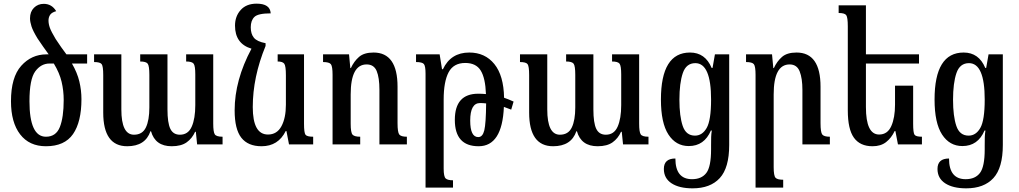

<svg xmlns="http://www.w3.org/2000/svg" viewBox="-20 -789 5565 1049"><path d="M425 -247Q425 -296 413.5 -344Q402 -392 373 -442H456V-492H343Q329 -510 314.5 -531Q300 -552 284 -576Q260 -616 252.5 -637Q245 -658 245 -677Q245 -694 253.5 -707.5Q262 -721 287 -728Q263 -768 219 -768Q187 -768 165.5 -746.5Q144 -725 144 -689Q144 -670 152 -645Q160 -620 185 -579Q201 -555 216.5 -533Q232 -511 246 -492H234Q152 -492 96 -429.5Q40 -367 40 -236Q40 -120 90 -55Q140 10 231 10Q333 10 379 -56.5Q425 -123 425 -247ZM231 -42Q141 -42 141 -236Q141 -356 172.5 -399Q204 -442 251 -442H274Q305 -391 316.5 -342.5Q328 -294 328 -243Q328 -148 307 -95Q286 -42 231 -42Z M997 -492V-453Q1029 -453 1038 -441Q1047 -429 1047 -382V-215Q1047 -141 1027.5 -97Q1008 -53 963 -53Q926 -53 910.5 -85.5Q895 -118 895 -191V-492H746V-453Q778 -453 787 -441Q796 -429 796 -380V-202Q796 -132 777 -92.5Q758 -53 712 -53Q643 -53 643 -191V-492H494V-450Q527 -450 535.5 -438.5Q544 -427 544 -379V-174Q544 10 675 10Q774 10 802 -72H805Q828 10 918 10Q970 10 1000 -11.5Q1030 -33 1046 -69H1050L1057 0H1196V-42Q1162 -42 1153.5 -55Q1145 -68 1145 -114V-492Z M1541 -73H1545L1559 0H1691V-42Q1657 -42 1649 -53Q1641 -64 1641 -113V-492H1497V-453Q1524 -453 1533 -441Q1542 -429 1542 -378V-217Q1542 -144 1517.5 -99Q1493 -54 1444 -54Q1361 -54 1361 -204Q1361 -368 1431 -538V-553Q1384 -562 1367 -583Q1350 -604 1350 -640Q1350 -677 1370 -696.5Q1390 -716 1459 -716Q1456 -769 1382 -769Q1326 -769 1295 -734.5Q1264 -700 1264 -649Q1264 -550 1354 -523Q1262 -351 1262 -186Q1262 -83 1298.5 -36.5Q1335 10 1409 10Q1500 10 1541 -73Z M2203 -42Q2171 -42 2161.5 -54Q2152 -66 2152 -116V-315Q2152 -502 2021 -502Q1969 -502 1941.5 -478Q1914 -454 1897 -417H1894L1887 -492H1745V-450Q1779 -450 1788 -438Q1797 -426 1797 -380V0H1948V-42Q1916 -42 1906 -53.5Q1896 -65 1896 -113V-273Q1896 -437 1983 -437Q2023 -437 2038 -401Q2053 -365 2053 -298V0H2203Z M2455 196Q2426 196 2415 186Q2404 176 2404 132V-245Q2404 -343 2431 -394Q2458 -445 2522 -445Q2581 -445 2606.5 -403.5Q2632 -362 2635 -275Q2614 -277 2593 -277Q2465 -277 2465 -134Q2465 10 2595 10Q2724 10 2733 -205Q2754 -198 2773 -190L2786 -234Q2760 -246 2734 -255Q2732 -376 2681 -439Q2630 -502 2544 -502Q2443 -502 2400 -411H2395L2382 -492H2253V-450Q2287 -450 2296 -439Q2305 -428 2305 -386V236H2455ZM2549 -130Q2549 -226 2603 -226Q2618 -226 2636 -224Q2635 -114 2626 -77Q2617 -40 2593 -40Q2549 -40 2549 -130Z M3324 -492V-453Q3356 -453 3365 -441Q3374 -429 3374 -382V-215Q3374 -141 3354.5 -97Q3335 -53 3290 -53Q3253 -53 3237.5 -85.5Q3222 -118 3222 -191V-492H3073V-453Q3105 -453 3114 -441Q3123 -429 3123 -380V-202Q3123 -132 3104 -92.5Q3085 -53 3039 -53Q2970 -53 2970 -191V-492H2821V-450Q2854 -450 2862.5 -438.5Q2871 -427 2871 -379V-174Q2871 10 3002 10Q3101 10 3129 -72H3132Q3155 10 3245 10Q3297 10 3327 -11.5Q3357 -33 3373 -69H3377L3384 0H3523V-42Q3489 -42 3480.5 -55Q3472 -68 3472 -114V-492Z M3764 240Q3861 240 3912.5 184Q3964 128 3964 3V-492H3886L3873 -418H3868Q3833 -502 3750 -502Q3591 -502 3591 -245Q3591 -117 3632 -54Q3673 9 3743 9Q3828 9 3864 -76H3869Q3866 -57 3865.5 -40.5Q3865 -24 3865 5V27Q3865 122 3839 156Q3813 190 3761 190Q3670 190 3670 77Q3607 77 3607 134Q3607 185 3649 212.5Q3691 240 3764 240ZM3777 -48Q3728 -48 3710 -101Q3692 -154 3692 -244Q3692 -335 3710.5 -389.5Q3729 -444 3779 -444Q3865 -444 3865 -245Q3865 -132 3841 -90Q3817 -48 3777 -48Z M4514 -42Q4482 -42 4472.5 -54Q4463 -66 4463 -116V-315Q4463 -502 4332 -502Q4280 -502 4252.5 -478Q4225 -454 4208 -417H4205L4198 -492H4056V-450Q4090 -450 4099 -438Q4108 -426 4108 -380V236H4259V193Q4227 193 4217 182Q4207 171 4207 124V-273Q4207 -437 4294 -437Q4334 -437 4349 -399Q4364 -361 4364 -298V0H4514Z M4868 -73H4872L4886 0H5017V-42Q4984 -42 4976.5 -53Q4969 -64 4969 -113V-321H4870V-217Q4870 -146 4849.5 -100Q4829 -54 4783 -54Q4711 -54 4711 -204V-442H5001V-492H4711V-760H4562V-718Q4595 -718 4603.5 -706Q4612 -694 4612 -645V-186Q4612 -83 4645.5 -36.5Q4679 10 4747 10Q4792 10 4821 -12.5Q4850 -35 4868 -73Z M5259 240Q5356 240 5407.5 184Q5459 128 5459 3V-492H5381L5368 -418H5363Q5328 -502 5245 -502Q5086 -502 5086 -245Q5086 -117 5127 -54Q5168 9 5238 9Q5323 9 5359 -76H5364Q5361 -57 5360.5 -40.5Q5360 -24 5360 5V27Q5360 122 5334 156Q5308 190 5256 190Q5165 190 5165 77Q5102 77 5102 134Q5102 185 5144 212.5Q5186 240 5259 240ZM5272 -48Q5223 -48 5205 -101Q5187 -154 5187 -244Q5187 -335 5205.5 -389.5Q5224 -444 5274 -444Q5360 -444 5360 -245Q5360 -132 5336 -90Q5312 -48 5272 -48Z"/></svg>

Font: Noto Serif Armenian ExtraCondensed Semi
Style: Regular
Weight: 600
Width: 3
Designer: Monotype Design Team
Foundry: Monotype Imaging Inc.
Version: Version 1.901